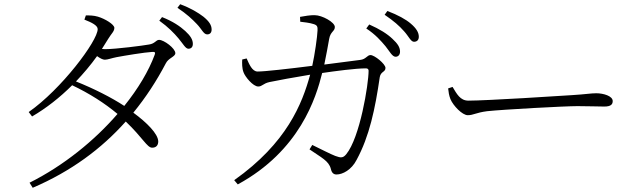

<svg xmlns="http://www.w3.org/2000/svg" viewBox="-20 -827 3040 910"><path d="M826 -645C848 -619 859 -596 873 -596C886 -596 894 -604 894 -619C894 -639 883 -657 858 -680C834 -702 799 -726 748 -746L735 -729C777 -699 805 -670 826 -645ZM913 -713C937 -688 945 -664 962 -664C975 -664 983 -672 983 -687C983 -708 971 -726 944 -748C919 -767 885 -788 834 -807L821 -790C866 -760 890 -737 913 -713ZM120 39 135 63C317 -15 461 -122 576 -251C657 -174 677 -127 701 -127C720 -127 730 -138 730 -157C729 -193 676 -246 612 -293C671 -365 722 -443 766 -527C778 -552 811 -558 811 -575C811 -598 757 -638 734 -638C719 -638 715 -620 686 -616C659 -611 529 -594 478 -594L463 -595L493 -643C508 -668 522 -678 522 -695C522 -711 478 -738 444 -748C424 -754 404 -754 387 -754L380 -734C416 -720 443 -706 443 -689C443 -633 270 -403 116 -296L132 -275C199 -314 264 -365 322 -423C404 -384 476 -338 537 -287C428 -161 282 -42 120 39ZM340 -441C376 -479 410 -519 440 -561C454 -551 467 -544 477 -544C490 -544 511 -552 532 -556C569 -563 665 -579 702 -581C713 -582 718 -579 713 -567C685 -491 635 -407 569 -325C508 -365 425 -407 340 -441Z M1807 -608C1827 -583 1839 -558 1855 -558C1867 -558 1876 -567 1876 -582C1876 -602 1866 -619 1840 -643C1816 -666 1780 -689 1730 -711L1716 -692C1759 -664 1786 -633 1807 -608ZM1895 -679C1917 -655 1927 -629 1942 -629C1956 -629 1965 -637 1965 -653C1965 -673 1953 -693 1927 -715C1904 -735 1866 -756 1816 -775L1803 -757C1847 -727 1872 -705 1895 -679ZM1447 -119C1503 -80 1538 -65 1548 -27C1552 -8 1561 0 1575 0C1604 0 1646 -22 1670 -69C1731 -181 1758 -311 1780 -462C1785 -489 1807 -485 1807 -505C1807 -524 1755 -566 1736 -566C1720 -566 1715 -546 1687 -543L1517 -521C1526 -563 1535 -614 1540 -642C1546 -678 1567 -678 1567 -699C1567 -722 1506 -755 1472 -755C1454 -756 1423 -751 1402 -747L1403 -724C1420 -722 1448 -719 1466 -713C1483 -708 1486 -701 1485 -683C1484 -654 1472 -569 1460 -515C1349 -501 1235 -488 1201 -488C1175 -488 1161 -523 1149 -550L1128 -545C1127 -527 1127 -503 1134 -485C1141 -464 1179 -417 1204 -417C1223 -417 1226 -431 1257 -438C1284 -444 1382 -462 1450 -473C1412 -335 1340 -150 1090 27L1107 47C1401 -113 1478 -364 1507 -481C1569 -490 1664 -503 1715 -503C1723 -503 1727 -498 1727 -492C1727 -428 1686 -175 1621 -96C1606 -78 1596 -78 1569 -88C1550 -95 1499 -121 1460 -140Z M2125 -415 2104 -408C2106 -390 2108 -375 2115 -357C2128 -326 2171 -281 2197 -281C2224 -281 2235 -293 2289 -300C2363 -308 2656 -324 2717 -324C2776 -324 2811 -322 2844 -322C2876 -322 2884 -333 2884 -348C2884 -372 2840 -385 2806 -385C2780 -385 2756 -380 2689 -376C2647 -373 2286 -350 2200 -350C2161 -350 2145 -382 2125 -415Z"/></svg>

Font: Noto Serif HK Light
Style: Regular
Weight: 300
Designer: Ryoko NISHIZUKA 西塚涼子 (kana & ideographs); Frank Grießhammer (Latin, Greek & Cyrillic); Wenlong ZHANG 张文龙 (bopomofo); San
Foundry: Adobe
Version: Version 2.001;hotconv 1.1.0;makeotfexe 2.6.0